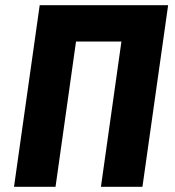

<svg xmlns="http://www.w3.org/2000/svg" viewBox="-20 -720 675 740"><path d="M34 0 133 -700H628L529 0H369L448 -560H273L194 0Z"/></svg>

Font: Finlandica
Style: Bold Italic
Weight: 700
Italic angle: -8°
Designer: Niklas Ekholm, Juho Hiilivirta, Jaakko Suomalainen
Foundry: Helsinki Type Studio
Version: Version 1.064; ttfautohint (v1.8.4.7-5d5b)